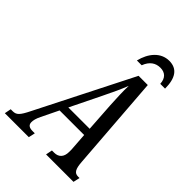

<svg xmlns="http://www.w3.org/2000/svg" viewBox="-301 -1019 1133 1133"><g transform="rotate(45 266.0 -452.5)"><path d="M288 -771H328C346 -819 378 -839 417 -839C455 -839 481 -817 483 -771H523C523 -858 492 -905 425 -905C354 -905 306 -846 288 -771ZM-43 0H157L166 -41H148C119 -41 105 -51 105 -74C105 -88 109 -107 122 -133L174 -240H379L387 -127V-107C387 -62 363 -41 328 -41H309L301 0H530L539 -41H527C496 -41 485 -63 481 -118L436 -714H359L58 -119C26 -54 12 -41 -19 -41H-35ZM292 -481C323 -544 341 -583 360 -631C358 -583 361 -531 364 -472L376 -289H198Z"/></g></svg>

Font: Noto Serif ExtraCondensed
Style: Italic
Weight: 400
Width: 2
Italic angle: -12°
Designer: Monotype Design Team
Foundry: Monotype Imaging Inc.
Version: Version 2.014